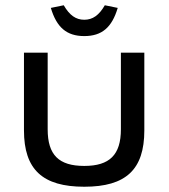

<svg xmlns="http://www.w3.org/2000/svg" viewBox="-20 -700 640 729"><path d="M71 -205C71 -56 142 9 300 9C458 9 528 -56 528 -205V-500H439V-209C439 -112 396 -70 300 -70C203 -70 161 -112 161 -209V-500H71ZM173 -670 222 -680C244 -642 268 -625 300 -625C332 -625 356 -642 378 -680L427 -670C405 -596 367 -563 300 -563C233 -563 195 -596 173 -670Z"/></svg>

Font: LT Wave Mono
Style: Regular
Weight: 400
Designer: Daniel Lyons
Version: Version 2.5 (Glyphs App)